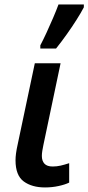

<svg xmlns="http://www.w3.org/2000/svg" viewBox="-20 -821 392 851"><path d="M179.7 9.8Q121.6 9.8 85.2 -16.8Q48.8 -43.5 48.8 -110.8Q48.8 -124 51 -141.1Q53.2 -158.2 59.1 -184.6L134.3 -540.5H248.5L172.4 -178.7Q169.4 -165 167.5 -152.3Q165.5 -139.6 165.5 -129.9Q165.5 -107.9 177 -95.5Q188.5 -83 213.4 -83Q231.4 -83 248.5 -86.9Q265.6 -90.8 286.6 -97.7V-11.7Q269 -2.9 240 3.4Q210.9 9.8 179.7 9.8ZM158.7 -606V-620.1Q171.4 -644 186.3 -676.3Q201.2 -708.5 215.3 -741.5Q229.5 -774.4 239.3 -801.3H351.6V-788.6Q339.4 -765.1 319.3 -733.4Q299.3 -701.7 275.6 -668.5Q252 -635.3 228.5 -606Z"/></svg>

Font: Open Sans SemiBold
Style: Italic
Weight: 600
Italic angle: -12°
Designer: Monotype Design Team
Foundry: Monotype Imaging Inc.
Version: Version 3.003; ttfautohint (v1.8.4)